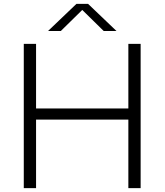

<svg xmlns="http://www.w3.org/2000/svg" viewBox="-20 -965 844 985"><path d="M102 0V-740H165V-408.5H638.5V-740H701.5V0H638.5V-351.5H165V0ZM226.5 -806 372 -945H432L577.5 -806H512L402 -914L292 -806Z"/></svg>

Font: Encode Sans Exp Lt
Style: Regular
Weight: 300
Width: 7
Designer: Multiple Designers
Foundry: Impallari Type
Version: Version 3.002; ttfautohint (v1.8.3) -l 8 -r 50 -G 200 -x 14 